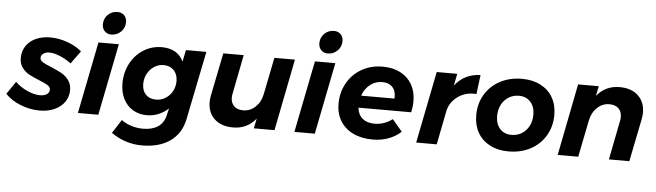

<svg xmlns="http://www.w3.org/2000/svg" viewBox="-72 -1006 4902 1434"><g transform="rotate(5 2379.0 -288.5)"><path d="M-17 -96 48 -191Q86 -154 138 -130.5Q190 -107 234 -107Q266 -107 285 -120Q304 -133 304 -155Q304 -175 283 -188Q262 -201 219 -218Q172 -237 141.5 -253.5Q111 -270 89 -299.5Q67 -329 67 -373Q67 -423 93 -462Q119 -501 166 -522.5Q213 -544 274 -544Q337 -544 401 -521.5Q465 -499 511 -460L441 -364Q399 -395 354.5 -413Q310 -431 276 -431Q250 -431 232 -418Q214 -405 214 -386Q214 -367 235 -354Q256 -341 299 -324Q347 -304 378 -287Q409 -270 432 -239.5Q455 -209 455 -165Q455 -115 428 -76Q401 -37 352.5 -15Q304 7 242 7Q168 7 97.5 -21Q27 -49 -17 -96Z M788 -538 681 0H528L635 -538ZM827 -707Q827 -664 797 -634.5Q767 -605 725 -605Q694 -605 675 -625Q656 -645 656 -676Q656 -719 685.5 -748Q715 -777 757 -777Q789 -777 808 -757.5Q827 -738 827 -707Z M794 126 860 24Q893 49 935.5 62Q978 75 1022 75Q1091 75 1134 46Q1177 17 1190 -38L1203 -93Q1133 -28 1041 -28Q982 -28 936 -56Q890 -84 865 -134Q840 -184 840 -249Q840 -331 875.5 -398.5Q911 -466 973 -505Q1035 -544 1110 -544Q1169 -544 1210.5 -520Q1252 -496 1273 -450L1291 -538H1444L1340 -24Q1318 84 1236 142Q1154 200 1026 200Q899 200 794 126ZM1241 -300Q1241 -351 1212 -381.5Q1183 -412 1135 -412Q1097 -412 1065 -391.5Q1033 -371 1014 -335.5Q995 -300 995 -258Q995 -208 1023.5 -179Q1052 -150 1100 -150Q1138 -150 1170.5 -170Q1203 -190 1222 -224.5Q1241 -259 1241 -300Z M1501 -168Q1501 -193 1507 -221L1571 -538H1724L1666 -243Q1663 -228 1663 -214Q1663 -174 1687.5 -150.5Q1712 -127 1756 -127Q1807 -127 1846.5 -163.5Q1886 -200 1898 -259L1954 -538H2108L2002 0H1847L1862 -74Q1796 7 1691 7Q1603 7 1552 -40.5Q1501 -88 1501 -168Z M2411 -538 2304 0H2151L2258 -538ZM2450 -707Q2450 -664 2420 -634.5Q2390 -605 2348 -605Q2317 -605 2298 -625Q2279 -645 2279 -676Q2279 -719 2308.5 -748Q2338 -777 2380 -777Q2412 -777 2431 -757.5Q2450 -738 2450 -707Z M3017 -306Q3017 -265 3007 -222H2612Q2617 -170 2651 -141.5Q2685 -113 2743 -113Q2778 -113 2812.5 -125Q2847 -137 2875 -159L2950 -71Q2864 6 2738 6Q2654 6 2591.5 -24Q2529 -54 2495 -109.5Q2461 -165 2461 -238Q2461 -324 2500.5 -394Q2540 -464 2609.5 -503.5Q2679 -543 2766 -543Q2843 -543 2899.5 -513.5Q2956 -484 2986.5 -430.5Q3017 -377 3017 -306ZM2772 -428Q2722 -428 2682 -396.5Q2642 -365 2624 -313H2874Q2878 -366 2851 -397Q2824 -428 2772 -428Z M3499 -544 3481 -400Q3474 -401 3461 -401Q3390 -401 3337 -360.5Q3284 -320 3269 -258L3218 0H3064L3171 -538H3325L3307 -448Q3343 -495 3392 -519Q3441 -543 3499 -544Z M4074 -296Q4074 -208 4033 -139Q3992 -70 3920 -32Q3848 6 3756 6Q3677 6 3617 -25Q3557 -56 3525 -112Q3493 -168 3493 -242Q3493 -330 3534 -398.5Q3575 -467 3647 -505Q3719 -543 3811 -543Q3891 -543 3950.5 -512Q4010 -481 4042 -425.5Q4074 -370 4074 -296ZM3649 -250Q3649 -191 3681 -155Q3713 -119 3768 -119Q3811 -119 3845 -140Q3879 -161 3898.5 -198.5Q3918 -236 3918 -284Q3918 -343 3885.5 -379Q3853 -415 3799 -415Q3756 -415 3722 -394Q3688 -373 3668.5 -335.5Q3649 -298 3649 -250Z M4732 -370Q4732 -346 4726 -317L4662 0H4509L4567 -295Q4570 -310 4570 -324Q4570 -364 4545.5 -387.5Q4521 -411 4477 -411Q4426 -411 4386.5 -374.5Q4347 -338 4335 -279L4279 0H4125L4231 -538H4386L4371 -464Q4437 -545 4542 -545Q4630 -545 4681 -497.5Q4732 -450 4732 -370Z"/></g></svg>

Font: Gontserrat SemiBold
Style: Italic
Weight: 600
Italic angle: -11.3°
Designer: Julieta Ulanovsky
Foundry: Julieta Ulanovsky
Version: Version 6.001